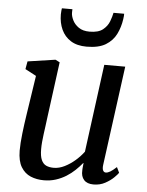

<svg xmlns="http://www.w3.org/2000/svg" viewBox="-56 -859 701 914"><g transform="rotate(5 294.0 -401.5)"><path d="M187.6 10Q153.3 10 124.7 -1.9Q96.1 -13.9 78.8 -42.4Q61.5 -70.8 61.2 -120.7Q61.2 -138.2 62.6 -159Q64 -179.8 66.7 -202.9Q69.3 -226 72.5 -249.4Q75.6 -272.9 79.1 -294.8L107.5 -481.7L54.8 -509.7L61.4 -547L193.4 -566.6L214.2 -556L179 -290.8Q176.5 -269.3 173.6 -248.8Q170.7 -228.2 168.2 -208.8Q165.6 -189.5 164 -171.4Q162.4 -153.3 162.4 -136.6Q162.4 -103.3 170.5 -85.2Q178.5 -67.1 193.5 -60.1Q208.6 -53.2 229.4 -53.2Q255.3 -53.2 281.7 -66.4Q308.2 -79.7 331.6 -100.1Q354.9 -120.6 371.2 -142.6L426.9 -562.6H527L463.3 -88.6Q460.8 -69.9 465.3 -61.1Q469.8 -52.4 478.3 -52.4Q487.9 -52.4 499.6 -59.3Q511.3 -66.2 529.4 -82.9L542 -56.7Q537.7 -49.7 521.6 -33.7Q505.6 -17.8 480.7 -4.2Q455.9 9.3 425.2 9.3Q394.3 9.3 379.4 -7.6Q364.4 -24.4 366.4 -52.7Q366.3 -54.6 366.5 -58.5Q366.7 -62.3 367.2 -67.3Q367.8 -72.3 368.3 -77.6Q368.8 -82.8 369.3 -87.4L368 -88.4Q353.3 -70.3 334.9 -52.8Q316.5 -35.3 293.9 -21.1Q271.2 -7 244.8 1.5Q218.3 10 187.6 10ZM335.4 -641.4Q289.4 -641.4 259.4 -660.3Q229.4 -679.2 214.7 -711.5Q199.9 -743.8 199.9 -784Q199.9 -794.6 201 -802.2Q202.1 -809.8 202.5 -813.1H252.8Q252.6 -809.1 252.4 -804.9Q252.2 -800.6 252.2 -796Q252.2 -780.5 261.6 -761.1Q270.9 -741.8 290.9 -727.8Q310.9 -713.8 342.9 -713.8Q384.9 -713.8 406.4 -730.9Q427.9 -748.1 436.8 -771.5Q445.6 -795 449.1 -813.1H500Q500 -809.3 499.7 -802.2Q499.3 -795.2 497.9 -787.2Q492.5 -748.6 476.1 -715.4Q459.7 -682.1 426.2 -661.7Q392.6 -641.4 335.4 -641.4Z"/></g></svg>

Font: Merriweather Light
Style: Italic
Weight: 300
Italic angle: -7.8°
Designer: Eben Sorkin
Foundry: Eben Sorkin
Version: Version 2.101